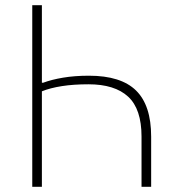

<svg xmlns="http://www.w3.org/2000/svg" viewBox="-20 -718 667 738"><path d="M104 -698H141V-400H146Q178 -412 222.5 -419.5Q267 -427 322 -427Q445 -427 503 -370Q561 -313 561 -193V0H524V-193Q524 -299 472.5 -346.5Q421 -394 320 -394Q263 -394 218 -387Q173 -380 141 -367V0H104Z"/></svg>

Font: IBM Plex Sans ExtLt
Style: Regular
Weight: 200
Designer: Mike Abbink, Paul van der Laan, Pieter van Rosmalen
Foundry: Bold Monday
Version: Version 3.005